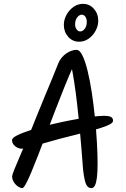

<svg xmlns="http://www.w3.org/2000/svg" viewBox="-20 -987 648 991"><path d="M375 -729.7Q391.3 -729.7 405.7 -700.3Q420 -670.9 432.3 -620.6Q444.6 -570.3 454 -508.1Q463.3 -445.9 470 -380Q476.7 -314 480.2 -252.1Q483.7 -190.1 483.7 -141.9Q483.7 -99.3 480.3 -71.3Q476.9 -43.3 470 -29.6Q463.1 -16 451.3 -16Q440.3 -16 431.9 -24.6Q423.5 -33.3 418.2 -54.3Q413 -75.2 408.9 -110Q404.5 -164.4 400 -223.8Q395.5 -283.1 389.5 -342.9Q383.5 -402.6 377 -459.1Q370.5 -515.5 362.7 -565.4Q355 -615.3 346.4 -655.3L361.8 -653.6Q336.9 -598.2 312.2 -537Q287.5 -475.8 263.7 -413.8Q239.8 -351.7 218 -293.7Q196.1 -235.7 176.6 -185.2Q157 -134.7 141 -96.7Q125.1 -58.7 113.3 -37.3Q101.5 -16 94.7 -16Q85.7 -16 73.1 -24.4Q60.5 -32.8 51.5 -46.9Q42.5 -61.1 42.5 -77.2Q42.5 -83.7 54 -112.3Q65.5 -140.8 84.1 -183.9Q102.8 -226.9 124.7 -278.3Q146.6 -329.6 166.8 -381.4Q187.3 -432.7 209.1 -484.9Q231 -537.2 249.9 -583.3Q268.9 -629.4 281.7 -662Q288 -677 298.4 -689.4Q308.8 -701.8 321.7 -710.9Q334.7 -719.9 348.5 -724.8Q362.4 -729.7 375 -729.7ZM563.5 -363.4Q563.5 -354.3 547.5 -345.5Q531.5 -336.7 503.6 -327.8Q475.8 -318.9 440.6 -309.6Q405.4 -300.2 366.2 -290.4Q327 -280.6 288.2 -270.6Q228.7 -254.4 189.7 -242.9Q150.7 -231.5 127.5 -225.4Q104.3 -219.4 92.2 -219.4Q80.1 -219.4 68.7 -225.3Q57.2 -231.1 49.6 -241.3Q42.1 -251.5 42.1 -264Q42.1 -275.1 68.7 -288.4Q95.4 -301.8 139.5 -315.9Q183.7 -330 237.2 -343Q290.7 -355.9 344.2 -366.3Q397.7 -376.7 443.7 -383Q489.8 -389.3 518.4 -389.3Q539.5 -389.3 551.5 -383.9Q563.5 -378.6 563.5 -363.4ZM408.3 -967.1Q442.2 -967.1 464.6 -941.6Q487.1 -916.2 487.1 -880.3Q487.1 -853.8 473.8 -828.9Q460.6 -804 438.2 -787.8Q415.7 -771.7 388.3 -771.7Q354.4 -771.7 331.9 -797.1Q309.5 -822.6 309.5 -858.4Q309.5 -885 322.9 -909.9Q336.3 -934.8 358.6 -950.9Q380.9 -967.1 408.3 -967.1ZM401.6 -911.2Q389.6 -911.2 378.7 -897.5Q367.7 -883.7 367.7 -861.4Q367.7 -846.5 375.2 -835.7Q382.7 -824.8 394 -824.8Q407 -824.8 417.4 -838.5Q427.9 -852.1 427.9 -874.3Q427.9 -890.3 420.5 -900.8Q413.2 -911.2 401.6 -911.2Z"/></svg>

Font: Kalam Variable Light
Style: Regular
Weight: 300
Designer: Lipi Raval, Jonny Pinhorn
Foundry: Indian Type Foundry
Version: Version 3.000